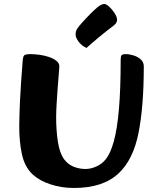

<svg xmlns="http://www.w3.org/2000/svg" viewBox="-20 -921 742 954"><path d="M346 13Q286.5 13 231.7 -4.8Q177 -22.5 141.9 -54.5Q101.9 -92.5 88.4 -156.8Q74.9 -221 75.7 -298Q76.4 -354.7 78.9 -411Q81.4 -467.2 84.8 -514.2Q88.2 -561.1 90.7 -590.9Q93.2 -620.6 93.2 -624.6Q94.7 -639.9 100.3 -646Q106 -652 132.6 -652Q153 -652 177.5 -648.6Q201.9 -645.2 223.9 -637.7Q245.9 -630.2 260.3 -618.7Q274.8 -607.3 274.8 -591.3Q274.8 -584.8 272.3 -556.2Q269.8 -527.7 266.9 -488.1Q264 -448.5 261.5 -407.8Q259 -367.2 259 -337.2Q259 -273 267.6 -216.9Q276.2 -160.8 298.4 -129.9Q317.8 -104.1 345.6 -92.8Q373.4 -81.4 405.1 -81.4Q431.5 -81.4 458.9 -93.8Q486.3 -106.1 504.8 -128.9Q528.7 -158.1 545.4 -218.2Q562.1 -278.3 570.9 -378.2Q579.6 -478.1 579.6 -624.6Q579.6 -639.9 583.7 -646Q587.9 -652 604.7 -652Q622.5 -652 643.3 -645.7Q664.2 -639.4 679.4 -625.9Q694.5 -612.3 694.5 -591.3Q694.5 -391 668 -259.2Q641.5 -127.4 569.8 -60.1Q531.3 -23.8 475.9 -5.4Q420.6 13 346 13ZM409.8 -682.7Q383.2 -695.2 369.4 -715.5Q355.6 -735.7 355.6 -747.9Q355.6 -757.2 357.4 -764.6Q359.3 -772 365.1 -780.5Q368.3 -785.8 375.7 -794.5Q383 -803.2 392.4 -813.6Q401.8 -824.1 411.8 -834.4Q421.7 -844.7 431.1 -854.3Q440.6 -863.9 447.9 -870.4Q467 -888.7 478.3 -895Q489.6 -901.3 497.9 -901.3Q507.6 -901.3 522.6 -887.8Q537.5 -874.2 549.6 -855.5Q561.7 -836.8 561.7 -821.7Q561.7 -816.2 558.1 -808.7Q554.6 -801.2 542.8 -792.4Q526.8 -780.6 506.6 -764.6Q486.4 -748.5 467.1 -732.4Q447.8 -716.4 432.5 -702.9Q417.1 -689.4 409.8 -682.7Z"/></svg>

Font: Briem Hand Thin
Style: Regular
Weight: 100
Designer: Gunnlaugur SE Briem, Eben Sorkin
Foundry: Sorkin Type Co.
Version: Version 1.003